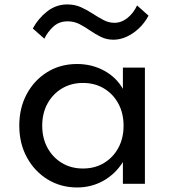

<svg xmlns="http://www.w3.org/2000/svg" viewBox="-20 -810 761 846"><path d="M319.5 16Q248 16 190.2 -19.2Q132.5 -54.5 98.8 -116Q65 -177.5 65 -256.5Q65 -334.5 98 -395.8Q131 -457 188.5 -492.5Q246 -528 319.5 -528Q384.5 -528 438.2 -499Q492 -470 521.5 -418.5V-512H618.5V0H521.5V-96Q488 -43 435.5 -13.5Q383 16 319.5 16ZM345.5 -67.5Q398 -67.5 438.2 -91.8Q478.5 -116 501.5 -158.5Q524.5 -201 524.5 -256Q524.5 -311 501.5 -353.5Q478.5 -396 438.2 -420.2Q398 -444.5 345.5 -444.5Q293.5 -444.5 253 -420.2Q212.5 -396 189.2 -353.5Q166 -311 166 -256Q166 -201.5 189.2 -158.8Q212.5 -116 253 -91.8Q293.5 -67.5 345.5 -67.5ZM480.5 -635Q450 -635 425 -647.2Q400 -659.5 377 -675.5Q354 -691.5 330.2 -703.8Q306.5 -716 278 -716Q240 -716 214.8 -692.5Q189.5 -669 175.5 -639.5L124.5 -684.5Q148.5 -729 188 -759.8Q227.5 -790.5 276.5 -790.5Q309.5 -790.5 336.8 -778.2Q364 -766 388.2 -750Q412.5 -734 436 -721.8Q459.5 -709.5 484 -709.5Q515 -709.5 541.8 -731Q568.5 -752.5 584 -786L634.5 -741Q617.5 -709 592 -685Q566.5 -661 537.5 -648Q508.5 -635 480.5 -635Z"/></svg>

Font: Spartan Thin Medium
Style: Regular
Weight: 500
Version: Version 1.004